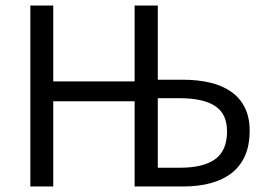

<svg xmlns="http://www.w3.org/2000/svg" viewBox="-20 -676 969 696"><path d="M90 0V-656H173V-381H468V-656H552V-387H643Q697 -387 741.5 -376.5Q786 -366 818 -343.5Q850 -321 867.5 -286Q885 -251 885 -202Q885 -149 868 -111Q851 -73 819.5 -48.5Q788 -24 743.5 -12Q699 0 644 0H468V-309H173V0ZM552 -68H633Q717 -68 760 -99Q803 -130 803 -200Q803 -263 760 -291.5Q717 -320 631 -320H552Z"/></svg>

Font: Swei Fan Sans CJK TC
Style: Regular
Weight: 400
Version: Version 2.130